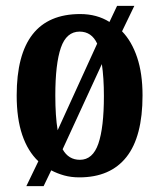

<svg xmlns="http://www.w3.org/2000/svg" viewBox="-20 -596 544 656"><path d="M111 -45Q75 -79 56 -135Q37 -191 37 -270Q37 -548 254 -548Q311 -548 354 -521L380 -576H439L397 -489Q430 -455 448.5 -400Q467 -345 467 -270Q467 -129 412 -59.5Q357 10 251 10Q223 10 199.5 3.5Q176 -3 155 -14L129 40H70ZM312 -447Q293 -488 252 -488Q207 -488 188 -433Q169 -378 169 -270Q169 -198 177 -151ZM253 -50Q297 -50 316 -105Q335 -160 335 -268Q335 -330 328 -377L194 -86Q214 -50 253 -50Z"/></svg>

Font: Noto Serif Ethiopic ExtraCondensed
Style: Bold
Weight: 700
Width: 2
Designer: Monotype Design Team
Foundry: Monotype Imaging Inc.
Version: Version 2.102; ttfautohint (v1.8.4.7-5d5b)